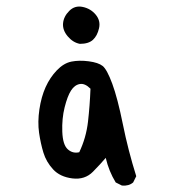

<svg xmlns="http://www.w3.org/2000/svg" viewBox="-20 -574 540 602"><path d="M362.3 7.8 342.8 -2Q321.3 -37.1 311.5 -79.1Q296.9 -61.5 271.5 -35.6Q246.1 -9.8 207 -14.6Q168 -19.5 146.5 -43Q125 -66.4 116.2 -95.2Q107.4 -124 102.5 -157.7Q97.7 -191.4 103.5 -231Q109.4 -270.5 123 -300.8Q136.7 -331.1 158.2 -353.5Q179.7 -376 204.1 -380.9Q228.5 -385.7 258.3 -381.8Q288.1 -377.9 301.8 -367.2Q315.4 -356.4 332 -311.5Q348.6 -266.6 365.2 -184.6Q381.8 -102.5 407.2 -21.5L397.5 -2Q383.8 9.8 362.3 7.8ZM228.5 -96.7Q250 -141.6 255.9 -192.4Q261.7 -243.2 263.7 -295.9Q246.1 -313.5 230 -310.5Q213.9 -307.6 202.6 -290Q191.4 -272.5 182.6 -237.3Q173.8 -202.1 175.3 -161.1Q176.8 -120.1 192.4 -106Q208 -91.8 228.5 -96.7ZM230.5 -436.5Q209 -440.4 192.4 -460Q175.8 -479.5 177.7 -501Q179.7 -522.5 197.3 -540Q214.8 -557.6 239.7 -552.2Q264.6 -546.9 280.3 -527.8Q295.9 -508.8 290.5 -485.4Q285.2 -461.9 271.5 -449.2Q257.8 -436.5 230.5 -436.5Z"/></svg>

Font: JasonHandwriting4
Style: Regular
Weight: 400
Version: Version 1.01.21